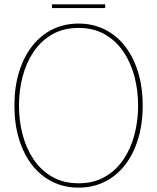

<svg xmlns="http://www.w3.org/2000/svg" viewBox="-20 -848 720 880"><path d="M340 12Q275 12 221 -14.5Q167 -41 128 -90.5Q89 -140 67.5 -209.5Q46 -279 46 -364Q46 -449 67.5 -518.5Q89 -588 128 -637.5Q167 -687 221 -713.5Q275 -740 340 -740Q405 -740 459 -713.5Q513 -687 552 -637.5Q591 -588 612.5 -518.5Q634 -449 634 -364Q634 -279 612.5 -209.5Q591 -140 552 -90.5Q513 -41 459 -14.5Q405 12 340 12ZM340 -8Q409 -8 460.5 -37.5Q512 -67 546 -117.5Q580 -168 596.5 -231.5Q613 -295 613 -364Q613 -433 596.5 -496.5Q580 -560 546 -610.5Q512 -661 460.5 -690.5Q409 -720 340 -720Q271 -720 219.5 -690.5Q168 -661 134 -610.5Q100 -560 83.5 -496.5Q67 -433 67 -364Q67 -295 83.5 -231.5Q100 -168 134 -117.5Q168 -67 219.5 -37.5Q271 -8 340 -8ZM218 -811V-828H462V-811Z"/></svg>

Font: Murecho Thin
Style: Regular
Weight: 100
Designer: Neil Summerour
Foundry: Positype
Version: Version 1.010